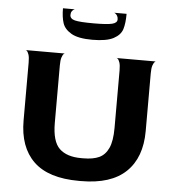

<svg xmlns="http://www.w3.org/2000/svg" viewBox="-56 -870 848 932"><g transform="rotate(5 367.5 -404.0)"><path d="M685 -600Q685 -602 679.5 -597Q674 -592 669.5 -579Q665 -566 665 -540V-259Q665 -130 592 -60Q519 10 373 10H363Q214 10 142 -59.5Q70 -129 70 -259V-541Q70 -567 65.5 -580Q61 -593 55.5 -597.5Q50 -602 50 -600H242Q242 -602 236.5 -597.5Q231 -593 226.5 -579.5Q222 -566 222 -541V-261Q222 -170 258 -135.5Q294 -101 364 -101H375Q422 -101 451.5 -114.5Q481 -128 497 -162.5Q513 -197 513 -261V-541Q513 -567 508.5 -580Q504 -593 498.5 -597.5Q493 -602 493 -600ZM523 -818Q523 -772 514 -743Q505 -714 471 -696Q437 -678 368 -678Q299 -678 265.5 -697.5Q232 -717 222.5 -746Q213 -775 213 -818H272Q270 -818 265.5 -815.5Q261 -813 256.5 -806.5Q252 -800 252 -789Q252 -770 276.5 -764Q301 -758 368 -758Q432 -758 457 -764Q482 -770 482 -787Q482 -798 477.5 -805Q473 -812 468.5 -815Q464 -818 462 -818Z"/></g></svg>

Font: Red Rose Bold
Style: Regular
Weight: 700
Designer: jaikishan Patel
Version: Version 1.000